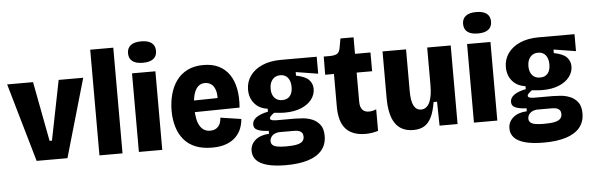

<svg xmlns="http://www.w3.org/2000/svg" viewBox="-54 -924 3957 1285"><g transform="rotate(-5 1924.5 -281.0)"><path d="M160 0 8 -527H182L258 -126H274L354 -527H519L367 0Z M582 0V-710H737V0Z M847 0V-528H1004V0ZM926 -592Q879 -592 855.5 -610.5Q832 -629 832 -664Q832 -699 856 -717.5Q880 -736 926 -736Q973 -736 996.5 -717.5Q1020 -699 1020 -664Q1020 -629 996.5 -610.5Q973 -592 926 -592Z M1338 14Q1273 14 1226 -5.5Q1179 -25 1149 -61Q1119 -97 1104 -146.5Q1089 -196 1089 -256Q1089 -313 1103 -365Q1117 -417 1145.5 -456.5Q1174 -496 1219.5 -519Q1265 -542 1327 -542Q1388 -542 1431.5 -520Q1475 -498 1502 -457.5Q1529 -417 1539.5 -361Q1550 -305 1544 -237L1201 -232V-310L1438 -314L1401 -279Q1407 -333 1397.5 -364Q1388 -395 1369 -408Q1350 -421 1327 -421Q1300 -421 1281 -403.5Q1262 -386 1252 -351Q1242 -316 1242 -264Q1242 -180 1266 -140Q1290 -100 1335 -100Q1354 -100 1367.5 -106Q1381 -112 1390.5 -123Q1400 -134 1404.5 -148.5Q1409 -163 1410 -181L1549 -160Q1547 -128 1535 -97Q1523 -66 1498.5 -41Q1474 -16 1434.5 -1Q1395 14 1338 14Z M1820 174Q1745 174 1695.5 160.5Q1646 147 1622.5 121.5Q1599 96 1599 60Q1599 16 1632.5 -13Q1666 -42 1725 -45V-65Q1682 -66 1653.5 -77Q1625 -88 1625 -116Q1625 -144 1652.5 -163.5Q1680 -183 1731 -193V-213Q1675 -220 1643 -258Q1611 -296 1611 -351Q1611 -403 1639.5 -443.5Q1668 -484 1721 -507.5Q1774 -531 1848 -531H2088V-417L1939 -441V-417Q2001 -405 2025 -379.5Q2049 -354 2049 -319Q2049 -280 2024 -247.5Q1999 -215 1952.5 -196Q1906 -177 1842 -177Q1831 -177 1815 -178Q1799 -179 1771 -182Q1755 -170 1747.5 -162Q1740 -154 1740 -147Q1740 -141 1746 -137.5Q1752 -134 1761.5 -132.5Q1771 -131 1782 -131H1906Q1927 -131 1959 -128.5Q1991 -126 2021.5 -114Q2052 -102 2073.5 -75Q2095 -48 2095 1Q2095 59 2062.5 97.5Q2030 136 1969 155Q1908 174 1820 174ZM1832 49Q1879 49 1905.5 43Q1932 37 1943 24.5Q1954 12 1954 -5Q1954 -22 1947 -31.5Q1940 -41 1928.5 -45Q1917 -49 1905.5 -49.5Q1894 -50 1886 -50H1791Q1761 -46 1746 -30.5Q1731 -15 1731 5Q1731 20 1740.5 30Q1750 40 1772.5 44.5Q1795 49 1832 49ZM1834 -262Q1868 -262 1885.5 -284Q1903 -306 1903 -344Q1903 -383 1885 -406Q1867 -429 1834 -429Q1801 -429 1781.5 -406Q1762 -383 1762 -344Q1762 -319 1770.5 -300.5Q1779 -282 1795 -272Q1811 -262 1834 -262Z M2369 12Q2282 12 2237.5 -36Q2193 -84 2193 -187V-406H2134L2135 -528H2174Q2208 -528 2224 -537.5Q2240 -547 2245 -573L2257 -639H2345V-528H2449V-402H2345V-207Q2345 -170 2360.5 -152.5Q2376 -135 2404 -135Q2417 -135 2430 -138Q2443 -141 2454 -146V-1Q2430 6 2409.5 9Q2389 12 2369 12Z M2690 14Q2610 14 2570 -42.5Q2530 -99 2530 -217V-528H2688V-247Q2688 -181 2704.5 -149.5Q2721 -118 2754 -118Q2773 -118 2787.5 -129Q2802 -140 2811.5 -160.5Q2821 -181 2825.5 -210.5Q2830 -240 2830 -278V-528H2988V-219V0H2867L2864 -161H2841Q2831 -99 2812 -60Q2793 -21 2763.5 -3.5Q2734 14 2690 14Z M3098 0V-528H3255V0ZM3177 -592Q3130 -592 3106.5 -610.5Q3083 -629 3083 -664Q3083 -699 3107 -717.5Q3131 -736 3177 -736Q3224 -736 3247.5 -717.5Q3271 -699 3271 -664Q3271 -629 3247.5 -610.5Q3224 -592 3177 -592Z M3552 174Q3477 174 3427.5 160.5Q3378 147 3354.5 121.5Q3331 96 3331 60Q3331 16 3364.5 -13Q3398 -42 3457 -45V-65Q3414 -66 3385.5 -77Q3357 -88 3357 -116Q3357 -144 3384.5 -163.5Q3412 -183 3463 -193V-213Q3407 -220 3375 -258Q3343 -296 3343 -351Q3343 -403 3371.5 -443.5Q3400 -484 3453 -507.5Q3506 -531 3580 -531H3820V-417L3671 -441V-417Q3733 -405 3757 -379.5Q3781 -354 3781 -319Q3781 -280 3756 -247.5Q3731 -215 3684.5 -196Q3638 -177 3574 -177Q3563 -177 3547 -178Q3531 -179 3503 -182Q3487 -170 3479.5 -162Q3472 -154 3472 -147Q3472 -141 3478 -137.5Q3484 -134 3493.5 -132.5Q3503 -131 3514 -131H3638Q3659 -131 3691 -128.5Q3723 -126 3753.5 -114Q3784 -102 3805.5 -75Q3827 -48 3827 1Q3827 59 3794.5 97.5Q3762 136 3701 155Q3640 174 3552 174ZM3564 49Q3611 49 3637.5 43Q3664 37 3675 24.5Q3686 12 3686 -5Q3686 -22 3679 -31.5Q3672 -41 3660.5 -45Q3649 -49 3637.5 -49.5Q3626 -50 3618 -50H3523Q3493 -46 3478 -30.5Q3463 -15 3463 5Q3463 20 3472.5 30Q3482 40 3504.5 44.5Q3527 49 3564 49ZM3566 -262Q3600 -262 3617.5 -284Q3635 -306 3635 -344Q3635 -383 3617 -406Q3599 -429 3566 -429Q3533 -429 3513.5 -406Q3494 -383 3494 -344Q3494 -319 3502.5 -300.5Q3511 -282 3527 -272Q3543 -262 3566 -262Z"/></g></svg>

Font: Bricolage Grotesque SemiCondensed ExtraBold
Style: Regular
Weight: 800
Width: 4
Designer: Mathieu Triay
Foundry: Atelier Triay
Version: Version 1.001;gftools[0.9.33.dev8+g029e19f]